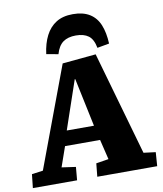

<svg xmlns="http://www.w3.org/2000/svg" viewBox="-102 -1052 960 1133"><g transform="rotate(-10 378.5 -485.0)"><path d="M504 -713 681 -92 753 -83 747 0H388L396 -79L471 -91L442 -211H232L190 -91L274 -79L267 0H2L11 -82L78 -91L303 -694ZM258 -300H421L360 -590H357ZM521 -749Q511 -802 483 -822.5Q455 -843 408 -843Q360 -843 331 -822Q302 -801 288 -752L217 -765Q225 -828 248.5 -874Q272 -920 312 -945Q352 -970 412 -970Q473 -970 512.5 -945.5Q552 -921 571 -874.5Q590 -828 593 -762Z"/></g></svg>

Font: Literata ExtraBold
Style: Italic
Weight: 800
Italic angle: -2°
Designer: Latin by Veronika Burian and Jose Scaglione. Greek by Irene Vlachou. Cyrillic by Vera Evstafieva
Foundry: TypeTogether
Version: Version 3.002